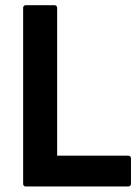

<svg xmlns="http://www.w3.org/2000/svg" viewBox="-20 -690 526 725"><path d="M67.4 -661.1Q67.4 -665 70.3 -667.7Q73.2 -670.4 77.1 -670.4H186Q189.9 -670.4 192.9 -667.7Q195.8 -665 195.8 -661.1V-102.1H464.8Q468.8 -102.1 471.7 -99.1Q474.6 -96.2 474.6 -92.3V4.9Q474.6 8.8 471.7 11.5Q468.8 14.2 464.8 14.2H77.1Q73.2 14.2 70.3 11.5Q67.4 8.8 67.4 4.9Z"/></svg>

Font: Pyidaungsu ZawDecode
Style: Bold
Weight: 700
Designer: Sun Tun
Foundry: Your Own Font Foundry
Version: Version 2.50